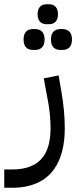

<svg xmlns="http://www.w3.org/2000/svg" viewBox="-80 -644 365 904"><path d="M204 -409H215C241 -409 259 -424 259 -458C259 -492 241 -507 215 -507H204C177 -507 160 -492 160 -458C160 -424 177 -409 204 -409ZM75 -409H86C112 -409 130 -424 130 -458C130 -492 112 -507 86 -507H75C48 -507 31 -492 31 -458C31 -424 48 -409 75 -409ZM139 -530H151C176 -530 193 -545 193 -577C193 -609 176 -624 151 -624H139C114 -624 97 -609 97 -577C97 -545 114 -530 139 -530ZM-60 240H-23C168 240 225 107 225 -39C225 -95 220 -150 209 -213L196 -289L126 -275L147 -162C154 -124 158 -80 158 -41C158 63 123 154 -23 154H-60Z"/></svg>

Font: IBM Plex Arabic
Style: Regular
Weight: 400
Designer: Mike Abbink, Paul van der Laan, Pieter van Rosmalen, Wael Morcos, Khajak Apelian
Foundry: Bold Monday
Version: Version 1.0